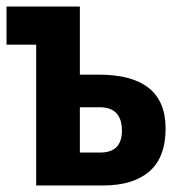

<svg xmlns="http://www.w3.org/2000/svg" viewBox="-20 -569 540 589"><path d="M296 0Q388 0 438 -43Q488 -86 488 -175Q488 -340 283 -340H225V-549H0V-432H91V0ZM225 -240H286Q354 -240 354 -168Q354 -101 287 -101H225Z"/></svg>

Font: Noto Sans Mono UI Condensed ExtraBold
Style: Regular
Weight: 800
Width: 3
Designer: Monotype Design team
Foundry: Monotype Imaging Inc.
Version: 1.000